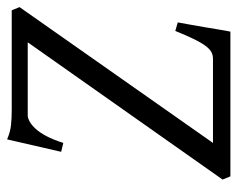

<svg xmlns="http://www.w3.org/2000/svg" viewBox="-84 -584 668 540"><g transform="rotate(-90 250.0 -314.0)"><path d="M118 -49H355Q365 -49 373.5 -53.5Q382 -58 391 -70Q400 -82 410 -102.5Q420 -123 433 -155L457 -148Q454 -132 450.5 -112Q447 -92 443.5 -72Q440 -52 437 -33Q434 -14 431 0H24L15 -22L401 -570H195Q188 -570 178 -564.5Q168 -559 157.5 -547.5Q147 -536 137 -517Q127 -498 118 -470L93 -476L128 -628Q140 -623 149.5 -620.5Q159 -618 169 -617Q179 -616 189 -615.5Q199 -615 212 -615H491L500 -593Z"/></g></svg>

Font: Oxford Ugaritic
Style: Regular
Weight: 400
Designer: Jacob Thomas
Foundry: Bengal Creative Media Limited
Version: Version 1.000